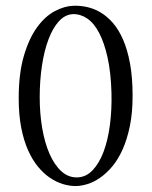

<svg xmlns="http://www.w3.org/2000/svg" viewBox="-20 -641 523 661"><path d="M231.9 -621.1Q254.9 -622.1 279.1 -616.9Q303.2 -611.8 325.9 -598.4Q348.6 -585 368.7 -562Q388.7 -539.1 403.8 -504.4Q418.9 -469.7 427.7 -421.9Q436.5 -374 436.5 -311Q436.5 -252.4 427 -206.5Q417.5 -160.6 401.9 -126Q386.2 -91.3 366 -67.4Q345.7 -43.5 324 -28.6Q302.2 -13.7 280.5 -7.1Q258.8 -0.5 240.2 -0.5Q219.2 -0.5 196.5 -7.3Q173.8 -14.2 152.1 -28.8Q130.4 -43.5 110.8 -67.1Q91.3 -90.8 76.4 -124.3Q61.5 -157.7 53 -201.9Q44.4 -246.1 44.4 -302.2Q44.4 -388.7 62.3 -449Q80.1 -509.3 107.7 -547.1Q135.3 -585 168.5 -602.5Q201.7 -620.1 231.9 -621.1ZM246.6 -30.3Q276.4 -31.2 299.1 -55.2Q321.8 -79.1 336.7 -118.9Q351.6 -158.7 358.4 -210.9Q365.2 -263.2 363.8 -320.8Q361.8 -391.6 350.3 -443.1Q338.9 -494.6 321 -528.3Q303.2 -562 279.8 -577.6Q256.3 -593.3 230.5 -592.3Q203.6 -590.8 182.6 -567.6Q161.6 -544.4 147 -505.6Q132.3 -466.8 124.5 -415.3Q116.7 -363.8 116.7 -305.7Q116.7 -250.5 125.2 -200.2Q133.8 -149.9 150.4 -111.8Q167 -73.7 191.2 -51.5Q215.3 -29.3 246.6 -30.3Z"/></svg>

Font: Varendra
Style: Regular
Weight: 400
Designer: Jacob Thomas
Foundry: Bangla Type Foundry
Version: Version 1.008